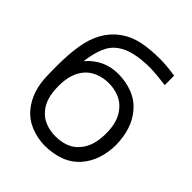

<svg xmlns="http://www.w3.org/2000/svg" viewBox="-210 -881 1028 1028"><g transform="rotate(45 304.0 -367.0)"><path d="M501 -453Q563 -380.5 565.5 -258.5Q565.5 -202.5 549 -152Q532.5 -101.5 498 -62.5Q461.5 -22 409.8 -3.2Q358 15.5 298 15.5Q245 15.5 192.5 -5Q141 -26 107.5 -66.5Q44.5 -141.5 42.5 -262.5L41.5 -328Q41.5 -417.5 52 -484.5Q73 -622 165.5 -690.5Q212.5 -725 271.5 -737.5Q330.5 -750 403 -750Q460.5 -750 523 -739.5V-668.5Q451.5 -678 403 -679Q270.5 -679 208.5 -633.5Q171 -607.5 152.2 -562.2Q133.5 -517 125 -452Q197 -535.5 305 -535.5Q363.5 -535.5 415 -515.2Q466.5 -495 501 -453ZM167.5 -407.5Q124 -355.5 124 -264.5Q124 -165.5 167.5 -117.5Q190.5 -88.5 226.2 -74.5Q262 -60.5 304 -60.5Q346.5 -60.5 381.5 -74.2Q416.5 -88 439.5 -116.5Q484.5 -168 484.5 -262.5Q484.5 -357 439.5 -407.5Q416.5 -436 380.8 -450.2Q345 -464.5 304 -464.5Q263.5 -464.5 227.5 -450.2Q191.5 -436 167.5 -407.5Z"/></g></svg>

Font: Russisch Sans
Style: Regular
Weight: 400
Designer: Michael Sharanda (font) & Cristiano Sobral (main changes)
Foundry: Michael Sharanda
Version: Version 2.00;October 25, 2020;FontCreator 13.0.0.2681 64-bit